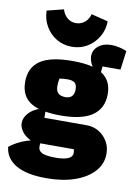

<svg xmlns="http://www.w3.org/2000/svg" viewBox="-117 -867 801 1136"><g transform="rotate(10 284.0 -299.0)"><path d="M261 -178Q210 -178 170 -185V-148H426Q465 -148 497.5 -128.5Q530 -109 549.5 -76Q569 -43 569 -1Q569 59 527.5 105Q486 151 413 176.5Q340 202 243 202Q123 202 59 164Q-5 126 -11 58Q45 15 114 -2Q78 -20 60.5 -45Q43 -70 43 -95Q43 -123 65 -150.5Q87 -178 129 -194Q73 -211 47 -247Q21 -283 21 -338Q21 -424 82.5 -466Q144 -508 277 -508Q350 -508 399 -495Q379 -526 379 -556Q379 -593 409 -617Q439 -641 486 -641Q506 -641 529.5 -636.5Q553 -632 579 -621L564 -507H456L453 -472Q515 -434 515 -350Q515 -266 453 -222Q391 -178 261 -178ZM271 -290Q323 -290 323 -346Q323 -373 309.5 -384.5Q296 -396 264 -396Q255 -396 241 -395Q227 -394 218 -392Q215 -379 214 -366Q213 -353 213 -346Q213 -290 271 -290ZM171 25Q171 50 195 61.5Q219 73 274 73Q377 73 377 28Q377 14 374 5H172Q171 17 171 25ZM256 -590Q205 -590 164 -614.5Q123 -639 98.5 -681Q74 -723 73 -775L173 -800Q182 -769 204 -750.5Q226 -732 256 -732Q286 -732 308.5 -750.5Q331 -769 339 -800L440 -775Q439 -723 414 -681Q389 -639 348 -614.5Q307 -590 256 -590Z"/></g></svg>

Font: Piazzolla Black
Style: Regular
Weight: 900
Designer: Juan Pablo del Peral
Foundry: Huerta Tipografica
Version: Version 1.330